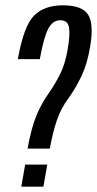

<svg xmlns="http://www.w3.org/2000/svg" viewBox="-20 -700 364 721"><path d="M83.5 -142H167Q178 -201.5 192.8 -246.2Q207.5 -291 238 -332.5Q263.5 -367.5 285.8 -414Q308 -460.5 318.5 -525Q333 -609 311.2 -644.5Q289.5 -680 215.5 -680Q146 -680 107.5 -641Q69 -602 47 -478H129.5Q144.5 -560.5 161.2 -592.2Q178 -624 206.5 -624Q234.5 -624 239.2 -596.8Q244 -569.5 233.5 -511.5Q224.5 -459.5 206.5 -423.2Q188.5 -387 165.5 -353.5Q136.5 -313.5 117.2 -267.2Q98 -221 83.5 -142ZM74.5 -82 60 1H143L157.5 -82Z"/></svg>

Font: Anybody ExtraCondensed
Style: Italic
Weight: 400
Width: 2
Italic angle: -10°
Version: Version 1.113;gftools[0.9.25]